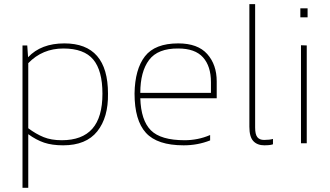

<svg xmlns="http://www.w3.org/2000/svg" viewBox="-20 -694 1599 930"><path d="M116.9 215.8V-44.1Q155.1 -16.2 193.6 -3.1Q232 9.9 286 9.9Q397 9.9 451 -57.6Q504.9 -125 503.1 -240.1Q503.1 -483.8 291.8 -483.8Q179 -483.8 116 -416.8L112 -473.9H89V215.8ZM116.9 -72.8V-388Q185.3 -459.1 286.9 -459.1Q387.1 -459.1 431.7 -405.6Q476.2 -352.1 476.2 -240.1Q476.2 -125.9 427.2 -70.4Q378.1 -14.8 279.2 -14.8Q228 -14.8 191.1 -29.9Q154.2 -45 116.9 -72.8Z M997.8 -13.9V-40Q967.6 -27 936.6 -20.9Q905.6 -14.8 874.6 -14.8Q758.5 -14.8 710.7 -62.9Q662.8 -111.1 659.6 -218.1H1029.7V-299.9Q1029.7 -380.8 983.8 -432.3Q937.9 -483.8 843.5 -483.8Q730.7 -483.8 682.1 -421.3Q633.5 -358.8 631.7 -241Q631.7 -111.1 686.8 -50.6Q741.9 9.9 869.6 9.9Q903.8 9.9 935.3 4Q966.7 -1.8 997.8 -13.9ZM843.5 -459.1Q924.9 -459.1 963.4 -416.1Q1001.8 -373.2 1001.8 -295.9V-244.2H659.6Q659.6 -347.1 702.1 -403.6Q744.6 -460 843.5 -459.1Z M1302.2 4.9V-21.1Q1286 -16.2 1259 -16.2Q1237 -16.2 1226.4 -29.7Q1215.8 -43.2 1215.8 -76V-674H1187.9V-80Q1187.9 -31 1207.1 -10.6Q1226.2 9.9 1260.8 9.9Q1269.8 9.9 1281.5 9Q1293.2 8.1 1302.2 4.9Z M1469.9 -610.2V-653.8H1434.8V-610.2ZM1465.8 0V-473.9L1437.9 -474.8V0Z"/></svg>

Font: Arad-VF Thin Dots1
Style: Regular
Weight: 100
Designer: Mohammad Darvishi
Version: Version 1.000;August 30, 2024;FontCreator 15.0.0.2992 64-bit